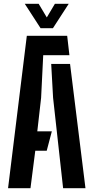

<svg xmlns="http://www.w3.org/2000/svg" viewBox="-20 -988 491 1008"><path d="M22.3 0 120.8 -800H332.7L344.4 -698.3H206.9L195.8 -474L175.8 -298.4H252.1L225.3 -196.7H165.2L140 0ZM311.3 0 258.7 -474.6 248.8 -652.3H347.8L428.7 0ZM193 -840 110.1 -968H183L225.7 -896.5L268.2 -968H340.8L257.9 -840Z"/></svg>

Font: Big Shoulders Stencil Text Thin
Style: Regular
Weight: 100
Designer: Patric King
Foundry: XO Type Co
Version: Version 2.001